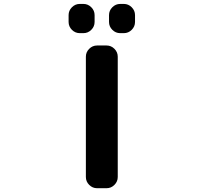

<svg xmlns="http://www.w3.org/2000/svg" viewBox="-20 -989 1040 988"><path d="M479.5 -20.5Q456.1 -20.5 439 -37.6Q421.9 -54.7 421.9 -78.1V-697.3Q421.9 -720.7 439 -737.8Q456.1 -754.9 479.5 -754.9H528.3Q551.8 -754.9 568.8 -737.8Q585.9 -720.7 585.9 -697.3V-78.1Q585.9 -54.7 568.8 -37.6Q551.8 -20.5 528.3 -20.5ZM390.6 -818.4Q367.2 -818.4 350.1 -835.4Q333 -852.5 333 -876V-911.1Q333 -934.6 350.1 -951.7Q367.2 -968.8 390.6 -968.8H409.2Q432.6 -968.8 449.7 -951.7Q466.8 -934.6 466.8 -911.1V-876Q466.8 -852.5 449.7 -835.4Q432.6 -818.4 409.2 -818.4ZM598.6 -818.4Q575.2 -818.4 558.1 -835.4Q541 -852.5 541 -876V-911.1Q541 -934.6 558.1 -951.7Q575.2 -968.8 598.6 -968.8H617.2Q640.6 -968.8 657.7 -951.7Q674.8 -934.6 674.8 -911.1V-876Q674.8 -852.5 657.7 -835.4Q640.6 -818.4 617.2 -818.4Z"/></svg>

Font: Gen Jyuu Gothic Monospace Bold
Style: Bold
Weight: 700
Designer: [Source Han Sans]
Ryoko NISHIZUKA  (kana & ideographs); Paul D. Hunt (Latin, Greek & Cyrillic); Wenlong ZHANG  (bopomofo
Version: Version 1.002.20150607